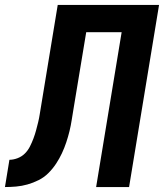

<svg xmlns="http://www.w3.org/2000/svg" viewBox="-56 -755 676 775"><path d="M332 0 435 -625H292L241 -317Q237 -294 233.5 -271Q230 -248 224.5 -225.5Q219 -203 211.5 -180.5Q204 -158 194 -136.5Q184 -115 170.5 -94.5Q157 -74 139.5 -56.5Q122 -39 100 -28Q78 -17 55 -10.5Q32 -4 9 -2Q-14 0 -36 0L-18 -110Q-2 -110 15 -116.5Q32 -123 44.5 -135.5Q57 -148 65 -164Q73 -180 79 -196Q85 -212 89.5 -228.5Q94 -245 98 -261.5Q102 -278 104.5 -294.5Q107 -311 110 -328L177 -735H586L465 0Z"/></svg>

Font: Iosevka Aile Extrabold
Style: Italic
Weight: 800
Italic angle: -9°
Designer: Belleve Invis
Foundry: Belleve Invis
Version: Version 31.1.0; ttfautohint (v1.8.4)